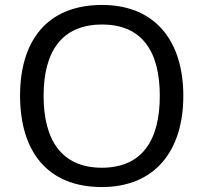

<svg xmlns="http://www.w3.org/2000/svg" viewBox="-20 -745 821 775"><path d="M720 -358C720 -580 606 -725 392 -725C168 -725 61 -578 61 -359C61 -138 168 10 391 10C606 10 720 -137 720 -358ZM156 -358C156 -538 230 -646 392 -646C553 -646 625 -538 625 -358C625 -178 553 -68 391 -68C230 -68 156 -178 156 -358Z"/></svg>

Font: Noto Sans Cypriot
Style: Regular
Weight: 400
Designer: Monotype Design Team
Foundry: Monotype Imaging Inc.
Version: Version 2.002